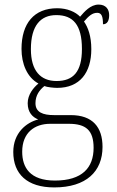

<svg xmlns="http://www.w3.org/2000/svg" viewBox="-20 -579 513 839"><path d="M217 240C357 240 428 170 428 63C428 -23 385 -76 289 -76H216C168 -76 135 -88 135 -128C135 -163 153 -186 174 -203C185 -198 215 -195 230 -195C329 -195 379 -262 379 -364C379 -421 365 -459 347 -485C368 -509 383 -523 405 -523C424 -523 430 -507 430 -473C449 -473 457 -489 457 -513C457 -538 443 -559 411 -559C375 -559 348 -527 330 -506C310 -527 274 -543 230 -543C129 -543 74 -477 74 -365C74 -301 98 -241 148 -214C127 -197 101 -166 101 -128C101 -88 122 -67 147 -57C95 -44 38 2 38 85C38 181 98 240 217 240ZM227 -225C157 -225 115 -270 115 -364C115 -468 158 -513 226 -513C299 -513 338 -471 338 -365C338 -265 300 -225 227 -225ZM220 210C111 210 77 153 77 84C77 1 131 -38 199 -38H281C355 -38 389 -10 389 67C389 154 339 210 220 210Z"/></svg>

Font: Noto Serif Sinhala SemiCondensed ExtraLight
Style: Regular
Weight: 200
Width: 4
Designer: Jelle Bosma - Monotype Design Team
Foundry: Monotype Imaging Inc.
Version: Version 2.007